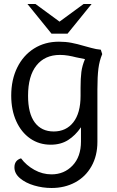

<svg xmlns="http://www.w3.org/2000/svg" viewBox="-20 -730 586 958"><path d="M490 -460Q476 -427 471 -387.5Q466 -348 466 -284V-22Q466 47 436.5 99.5Q407 152 355 180Q303 208 237 208Q193 208 150.5 195.5Q108 183 80 159.5Q52 136 52 105Q52 70 85 60Q111 95 151.5 117.5Q192 140 237 140Q300 140 342 96Q384 52 384 -24V-95Q356 -54 319.5 -31Q283 -8 233 -8Q175 -8 130.5 -39Q86 -70 61 -125.5Q36 -181 36 -253Q36 -332 66 -393Q96 -454 150 -488Q204 -522 274 -522Q307 -522 336 -516.5Q365 -511 402 -500Q410 -498 435 -491Q460 -484 483 -482ZM404 -435 360 -444Q341 -449 320.5 -452.5Q300 -456 279 -456Q204 -456 162 -403.5Q120 -351 120 -252Q120 -164 153.5 -119Q187 -74 248 -74Q310 -74 346 -120Q382 -166 382 -252V-292Q382 -340 386 -371Q390 -402 404 -435ZM117 -710H157L277 -622L397 -710H437L317 -562H237Z"/></svg>

Font: Thasadith
Style: Bold
Weight: 700
Designer: Cadson Demak Co.,Ltd.
Foundry: Cadson Demak Co.,Ltd.
Version: Version 1.000; ttfautohint (v1.6)